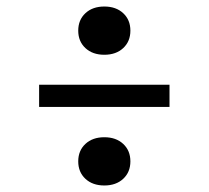

<svg xmlns="http://www.w3.org/2000/svg" viewBox="-20 -627 640 589"><path d="M300 -459Q264 -459 242 -479.5Q220 -500 220 -533Q220 -566 242 -586.5Q264 -607 300 -607Q336 -607 358 -586.5Q380 -566 380 -533Q380 -500 358 -479.5Q336 -459 300 -459ZM100 -299V-367H500V-299ZM300 -58Q264 -58 242 -78.5Q220 -99 220 -132Q220 -165 242 -185.5Q264 -206 300 -206Q336 -206 358 -185.5Q380 -165 380 -132Q380 -99 358 -78.5Q336 -58 300 -58Z"/></svg>

Font: JetBrains Mono NL Light
Style: Regular
Weight: 300
Monospace: yes
Designer: Philipp Nurullin, Konstantin Bulenkov
Foundry: JetBrains
Version: Version 2.305; ttfautohint (v1.8.4.7-5d5b)